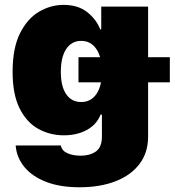

<svg xmlns="http://www.w3.org/2000/svg" viewBox="-20 -573 730 803"><path d="M312.5 210.2Q230.5 210.2 172.1 187.3Q113.6 164.4 81.5 124.8Q49.4 85.2 45.5 35.5H234.4Q238.6 57.2 261.5 67.6Q284.4 78.1 318.2 78.1Q356.2 78.1 381.2 60.4Q406.2 42.6 406.2 -1.4V-93.8H400.6Q384.6 -52.2 343.6 -29.7Q302.6 -7.1 247.2 -7.1Q188.9 -7.1 140.1 -34.1Q91.3 -61.1 62 -119.7Q32.7 -178.3 32.7 -272.7Q32.7 -371.4 63.4 -433.2Q94.1 -495 142.9 -523.8Q191.8 -552.6 245.7 -552.6Q306.5 -552.6 344.8 -522.2Q383.2 -491.8 399.1 -450.3H403.4V-545.5H599.4V-1.4Q599.4 65 563.7 112.4Q528.1 159.8 463.4 185Q398.8 210.2 312.5 210.2ZM319.6 -146.3Q360.1 -146.3 383.2 -179.7Q406.2 -213.1 406.2 -272.7Q406.2 -333.5 383.2 -367.7Q360.1 -402 319.6 -402Q279.1 -402 256.7 -367.7Q234.4 -333.5 234.4 -272.7Q234.4 -212 256.7 -179.2Q279.1 -146.3 319.6 -146.3ZM308.2 -228.7V-333.8H690.3V-228.7Z"/></svg>

Font: Inter UI Black
Style: Regular
Weight: 900
Designer: Rasmus Andersson
Foundry: rsms
Version: 3.2;8d6f07862